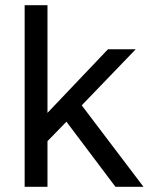

<svg xmlns="http://www.w3.org/2000/svg" viewBox="-20 -720 595 740"><path d="M75 -700H163V-285L396 -530H503L295 -314L533 0H425L236 -251L163 -176V0H75Z"/></svg>

Font: Golos UI VF
Style: Regular
Weight: 400
Designer: A.Korolkova, Vitaly Kuzmin
Foundry: ParaType Ltd
Version: Version 2.000